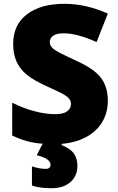

<svg xmlns="http://www.w3.org/2000/svg" viewBox="-20 -744 617 1004"><path d="M543.9 -216.8Q543.9 -150.4 510.3 -98.9Q476.6 -47.4 413.1 -18.8Q349.6 9.8 264.2 9.8Q192.9 9.8 144.5 -0.2Q96.2 -10.3 43.9 -35.2V-207Q99.1 -178.7 158.7 -162.8Q218.3 -147 268.1 -147Q311 -147 331.1 -161.9Q351.1 -176.8 351.1 -200.2Q351.1 -214.8 343 -225.8Q335 -236.8 317.1 -248Q299.3 -259.3 222.2 -293.9Q152.3 -325.7 117.4 -355.5Q82.5 -385.3 65.7 -423.8Q48.8 -462.4 48.8 -515.1Q48.8 -613.8 120.6 -668.9Q192.4 -724.1 317.9 -724.1Q428.7 -724.1 543.9 -672.9L484.9 -523.9Q384.8 -569.8 312 -569.8Q274.4 -569.8 257.3 -556.6Q240.2 -543.5 240.2 -523.9Q240.2 -502.9 262 -486.3Q283.7 -469.7 379.9 -425.8Q472.2 -384.3 508.1 -336.7Q543.9 -289.1 543.9 -216.8ZM384.8 123Q384.8 176.3 348.1 208.3Q311.5 240.2 251 240.2Q184.6 240.2 147 226.1V126Q187.5 139.2 218.8 139.2Q244.1 139.2 244.1 116.2Q244.1 100.1 224.1 87.6Q204.1 75.2 171.9 67.9L207 0H306.2L301.8 14.2Q348.6 33.2 366.7 59.3Q384.8 85.4 384.8 123Z"/></svg>

Font: Open Sans ExtBd
Style: Bold
Weight: 800
Foundry: Ascender Corporation
Version: Version 1.10